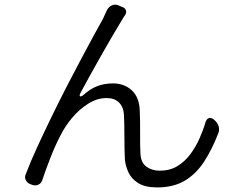

<svg xmlns="http://www.w3.org/2000/svg" viewBox="-20 -784 1040 838"><path d="M515 -753Q526 -749 529.5 -739Q533 -729 526 -718Q522 -713 519.5 -709Q517 -705 510 -693Q494 -667 471.5 -628.5Q449 -590 424 -546Q399 -502 375 -458.5Q351 -415 331 -378Q326 -368 328.5 -364.5Q331 -361 341 -367Q373 -396 404.5 -408Q436 -420 473 -420Q522 -420 555 -390Q588 -360 590 -301Q592 -255 591.5 -203Q591 -151 593 -113Q595 -74 619 -56.5Q643 -39 677 -39Q721 -39 753.5 -58.5Q786 -78 810 -110Q834 -142 850.5 -179Q867 -216 877 -251Q882 -265 891.5 -268.5Q901 -272 914 -262L917 -259Q929 -249 934 -233.5Q939 -218 933 -203Q906 -133 871.5 -79.5Q837 -26 787.5 4Q738 34 666 34Q613 34 583 15Q553 -4 540 -33Q527 -62 525 -90Q523 -134 523 -187Q523 -240 521 -283Q519 -317 499.5 -336.5Q480 -356 445 -356Q404 -356 365 -331.5Q326 -307 295 -270Q264 -233 244 -193Q221 -149 199.5 -94Q178 -39 165 1Q161 15 148.5 21.5Q136 28 121 23L113 20Q99 15 92.5 2Q86 -11 93 -25Q113 -78 142 -141Q171 -204 204 -272Q237 -340 271 -406Q305 -472 336 -530Q367 -588 391 -632.5Q415 -677 429 -701Q435 -715 439.5 -724Q444 -733 447 -740Q455 -755 469 -761Q483 -767 498 -760Z"/></svg>

Font: Chiron GoRound TC N
Style: Regular
Weight: 350
Designer: Ryoko NISHIZUKA 西塚涼子 (kana, bopomofo & ideographs); Paul D. Hunt (Latin, Greek & Cyrillic); Sandoll Communications 산돌커뮤니
Foundry: Adobe
Version: Version 1.000;hotconv 1.1.1;makeotfexe 2.6.0